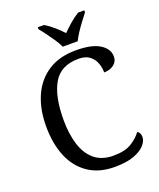

<svg xmlns="http://www.w3.org/2000/svg" viewBox="-168 -1033 950 1146"><g transform="rotate(-20 307.0 -460.5)"><path d="M361 10Q262 10 194 -36Q126 -82 91.5 -164.5Q57 -247 57 -358Q57 -466 93.5 -548.5Q130 -631 201.5 -677.5Q273 -724 378 -724Q480 -724 530 -692Q580 -660 580 -612Q580 -580 555 -561Q530 -542 493 -542Q493 -573 482 -602.5Q471 -632 445.5 -651.5Q420 -671 376 -671Q263 -671 215.5 -589.5Q168 -508 168 -358Q168 -269 189.5 -200.5Q211 -132 257 -94Q303 -56 376 -56Q449 -56 490.5 -81.5Q532 -107 557 -141Q565 -136 570.5 -126.5Q576 -117 576 -102Q576 -77 553 -51Q530 -25 482.5 -7.5Q435 10 361 10ZM313 -771Q303 -794 285 -820.5Q267 -847 248 -873Q229 -899 213 -918V-931H252Q281 -914 309.5 -889Q338 -864 360 -840Q383 -864 412 -889Q441 -914 469 -931H508V-918Q493 -899 473.5 -873Q454 -847 436.5 -820.5Q419 -794 408 -771Z"/></g></svg>

Font: Noto Serif Ahom
Style: Regular
Weight: 400
Designer: Monotype Design Team
Foundry: Monotype Imaging Inc.
Version: Version 2.007; ttfautohint (v1.8.4.7-5d5b)